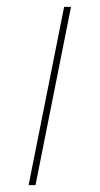

<svg xmlns="http://www.w3.org/2000/svg" viewBox="-20 -537 290 557"><path d="M63 0 166 -517H186L83 0Z"/></svg>

Font: Montserrat Thin
Style: Italic
Weight: 100
Italic angle: -11.3°
Designer: Julieta Ulanovsky
Foundry: Julieta Ulanovsky
Version: Version 9.000; ttfautohint (v1.8.4.7-5d5b)